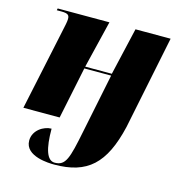

<svg xmlns="http://www.w3.org/2000/svg" viewBox="-113 -639 934 982"><g transform="rotate(15 354.0 -148.0)"><path d="M261 240C436 240 521 163 569 -42L670 -536H484L426 -285H285L346 -536H72L70 -526H95C133 -526 137 -515 137 -497C137 -483 132 -462 125 -429L34 0H226L283 -275H425L361 38C331 187 319 230 261 230C220 230 201 173 201 66C160 66 106 99 106 154C106 238 236 240 261 240Z"/></g></svg>

Font: Noto Serif Display Black
Style: Italic
Weight: 900
Italic angle: -12°
Designer: Monotype Design Team
Foundry: Monotype Imaging Inc.
Version: Version 2.009